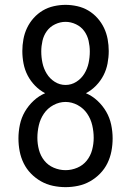

<svg xmlns="http://www.w3.org/2000/svg" viewBox="-20 -763 540 791"><path d="M250 8Q224 8 198 2.5Q172 -3 149 -16Q126 -29 107.5 -48Q89 -67 77.5 -90.5Q66 -114 61 -140Q56 -166 56 -193Q56 -221 62 -249.5Q68 -278 82.5 -303Q97 -328 118.5 -348Q140 -368 166 -379Q143 -391 124.5 -410Q106 -429 94 -452Q82 -475 77 -501Q72 -527 72 -553Q72 -577 76.5 -601.5Q81 -626 91.5 -648Q102 -670 118.5 -688.5Q135 -707 156 -719.5Q177 -732 201.5 -737.5Q226 -743 250 -743Q274 -743 298.5 -737.5Q323 -732 344 -719.5Q365 -707 381.5 -688.5Q398 -670 408.5 -648Q419 -626 423.5 -601.5Q428 -577 428 -553Q428 -527 423 -501Q418 -475 406 -452Q394 -429 375.5 -410Q357 -391 334 -379Q360 -368 381.5 -348Q403 -328 417.5 -303Q432 -278 438 -249.5Q444 -221 444 -193Q444 -166 439 -140Q434 -114 422.5 -90.5Q411 -67 392.5 -48Q374 -29 351 -16Q328 -3 302 2.5Q276 8 250 8ZM250 -413Q274 -413 294.5 -426Q315 -439 327.5 -459.5Q340 -480 345 -503.5Q350 -527 350 -551Q350 -573 345 -595Q340 -617 327 -635Q314 -653 293 -663Q272 -673 250 -673Q228 -673 207 -663Q186 -653 173 -635Q160 -617 155 -595Q150 -573 150 -551Q150 -527 155 -503.5Q160 -480 172.5 -459.5Q185 -439 205.5 -426Q226 -413 250 -413ZM250 -62Q275 -62 298.5 -72Q322 -82 337.5 -101.5Q353 -121 359.5 -145.5Q366 -170 366 -195Q366 -221 360 -247Q354 -273 339 -295Q324 -317 300 -330Q276 -343 250 -343Q224 -343 200 -330Q176 -317 161 -295Q146 -273 140 -247Q134 -221 134 -195Q134 -170 140.5 -145.5Q147 -121 162.5 -101.5Q178 -82 201.5 -72Q225 -62 250 -62Z"/></svg>

Font: Huly
Style: Regular
Weight: 400
Designer: Belleve Invis
Foundry: Belleve Invis
Version: Version 33.2.5; ttfautohint (v1.8.4)